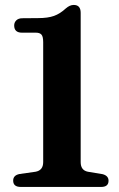

<svg xmlns="http://www.w3.org/2000/svg" viewBox="-20 -738 471 758"><path d="M67 -609Q36 -609 36 -637.5Q36 -649.5 44.5 -657.8Q53 -666 68.5 -666L130 -666.5Q169 -666.5 193.2 -675.2Q217.5 -684 239.5 -704.5Q255.5 -718.5 271 -718.5Q298.5 -718.5 298.5 -687.5V-98Q298.5 -65.5 327 -60L384.5 -50.5Q408.5 -44.5 408.5 -24.5Q408.5 0 379.5 0H62Q32 0 32 -25Q32 -46 57 -51L120.5 -60Q150.5 -65.5 150.5 -98V-571.5Q150.5 -593.5 143.8 -601.2Q137 -609 122 -609Z"/></svg>

Font: Fraunces 72pt Soft SemiBold
Style: Regular
Weight: 600
Version: Version 1.000;[b76b70a41]